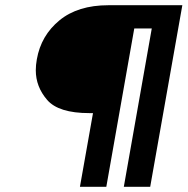

<svg xmlns="http://www.w3.org/2000/svg" viewBox="-20 -715 718 735"><path d="M555 0H454L561 -606H494L387 0H286L336 -282H322Q204 -282 160.5 -332.5Q117 -383 117 -446Q117 -466 121 -488Q137 -579 207.5 -637Q278 -695 395 -695H678Z"/></svg>

Font: Fz Poppins Med
Style: Italic
Weight: 500
Italic angle: -10°
Designer: Ninad Kale (Devanagari), Jonny Pinhorn (Latin)
Foundry: Indian Type Foundry
Version: Vit hóa bi Vntype.Com & FontZin.Com